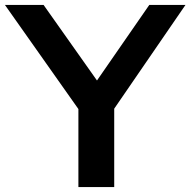

<svg xmlns="http://www.w3.org/2000/svg" viewBox="-40 -760 774 780"><path d="M278.5 0V-317L-20 -740H137L354 -433L566.5 -740H713.5L424 -318.5V0Z"/></svg>

Font: Encode Sans Exp SmBold
Style: Regular
Weight: 600
Width: 7
Designer: Multiple Designers
Foundry: Impallari Type
Version: Version 3.002; ttfautohint (v1.8.3) -l 8 -r 50 -G 200 -x 14 